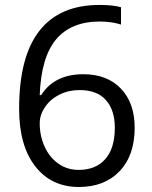

<svg xmlns="http://www.w3.org/2000/svg" viewBox="-20 -744 612 774"><path d="M57.1 -305.2Q57.1 -515.6 138.9 -619.9Q220.7 -724.1 380.9 -724.1Q436 -724.1 467.8 -714.8V-645Q430.2 -657.2 381.8 -657.2Q267.1 -657.2 206.5 -585.7Q146 -514.2 140.1 -360.8H146Q199.7 -444.8 315.9 -444.8Q412.1 -444.8 467.5 -386.7Q522.9 -328.6 522.9 -229Q522.9 -117.7 462.2 -54Q401.4 9.8 297.9 9.8Q187 9.8 122.1 -73.5Q57.1 -156.7 57.1 -305.2ZM296.9 -59.1Q366.2 -59.1 404.5 -102.8Q442.9 -146.5 442.9 -229Q442.9 -299.8 407.2 -340.3Q371.6 -380.9 300.8 -380.9Q256.8 -380.9 220.2 -362.8Q183.6 -344.7 161.9 -313Q140.1 -281.2 140.1 -247.1Q140.1 -196.8 159.7 -153.3Q179.2 -109.9 215.1 -84.5Q251 -59.1 296.9 -59.1Z"/></svg>

Font: HunimalSansv1.5
Style: Regular
Weight: 400
Foundry: Ascender Corporation
Version: Version 1.10